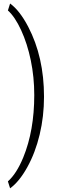

<svg xmlns="http://www.w3.org/2000/svg" viewBox="-20 -817 336 1067"><path d="M224.6 -279.8Q224.6 -169.9 200.4 -69.1Q176.3 31.7 131.6 112.3Q86.9 192.9 36.1 229.5L23.9 190.9Q71.8 148.9 109.4 57.6Q170.4 -91.3 170.4 -288.6Q170.4 -388.7 151.1 -481.7Q131.8 -574.7 97.4 -649.4Q63 -724.1 23.9 -758.8L36.1 -797.4Q89.4 -758.8 136.7 -668.5Q224.6 -500 224.6 -279.8Z"/></svg>

Font: MAUL Condensed Light
Style: Light
Weight: 300
Designer: MAUL
Version: Version 2.137; 2017; ttfautohint (v1.8.3)